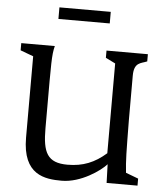

<svg xmlns="http://www.w3.org/2000/svg" viewBox="-63 -1023 938 1088"><g transform="rotate(5 406.5 -479.0)"><path d="M106.4 -216.3C106.4 -3.4 233.4 9.8 328.6 9.8C436.5 9.8 545.9 -66.9 580.1 -106C581.1 -64.5 583.5 0 583.5 0H759.3V-40L688 -66.9C680.2 -140.6 680.2 -176.3 678.2 -367.2V-618.2C678.2 -696.3 718.8 -691.4 752.9 -706.1V-747.1H517.6V-706.1L572.8 -678.7V-168C507.3 -110.4 441.4 -83.5 353.5 -83.5C238.3 -83.5 211.4 -140.6 211.4 -278.3V-401.9C211.4 -642.6 210 -695.8 223.6 -747.1H32.7V-706.1L106.4 -678.7ZM230.5 -901.9H522.5V-967.8H230.5Z"/></g></svg>

Font: Donegal One
Style: Regular
Weight: 400
Designer: Gary Lonergan
Foundry: Sorkin Type Co.
Version: Version 1.004